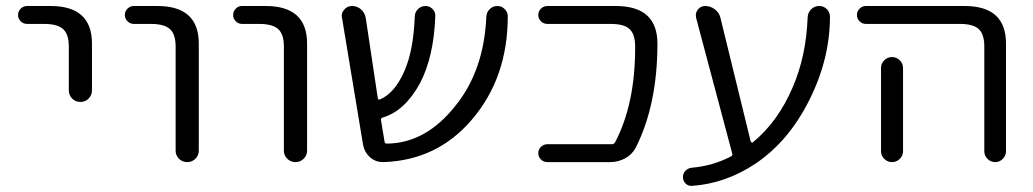

<svg xmlns="http://www.w3.org/2000/svg" viewBox="-20 -562 3437 639"><path d="M70.3 -482.4Q57.6 -482.4 48.8 -491.2Q40 -500 40 -512.2Q40 -524.4 48.8 -533.2Q57.6 -542 70.3 -542H148.4Q286.1 -542 286.1 -417V-261.7Q286.1 -245.1 274.9 -233.9Q263.7 -222.7 247.6 -222.7Q231.4 -222.7 220.2 -233.9Q209 -245.1 209 -261.7V-407.2Q209 -448.2 189.9 -465.3Q170.9 -482.4 127 -482.4Z M424.8 -482.4Q413.1 -482.4 404.3 -491.2Q395.5 -500 395.5 -512.2Q395.5 -524.4 404.3 -533.2Q413.1 -542 424.8 -542H503.9Q641.6 -542 641.6 -417V-60.5Q641.6 -44.9 630.4 -33.7Q619.1 -22.5 603 -22.5Q586.9 -22.5 575.7 -33.7Q564.5 -44.9 564.5 -60.5V-407.2Q564.5 -448.2 545.4 -465.3Q526.4 -482.4 482.4 -482.4Z M785.2 -482.4Q773.4 -482.4 764.6 -491.2Q755.9 -500 755.9 -512.2Q755.9 -524.4 764.6 -533.2Q773.4 -542 785.2 -542H864.3Q1002 -542 1002 -417V-60.5Q1002 -44.9 990.7 -33.7Q979.5 -22.5 963.4 -22.5Q947.3 -22.5 936 -33.7Q924.8 -44.9 924.8 -60.5V-407.2Q924.8 -448.2 905.8 -465.3Q886.7 -482.4 842.8 -482.4Z M1660.2 -531.2Q1669.9 -521.5 1669.9 -507.8Q1669.9 -302.7 1549.8 -163.1Q1434.6 -28.3 1255.9 -22.5Q1254.9 -22.5 1253.9 -22.5Q1230.5 -22.5 1211.9 -38.1Q1193.4 -54.7 1188.5 -79.1L1118.2 -502.9Q1117.2 -505.9 1117.2 -508.8Q1117.2 -520.5 1126 -530.3Q1135.7 -542 1151.4 -542Q1168.9 -542 1181.6 -530.8Q1194.3 -519.5 1197.3 -502L1237.3 -235.4Q1238.3 -228.5 1245.1 -231.4Q1293.9 -252 1326.2 -326.2Q1356.4 -395.5 1360.4 -507.8Q1361.3 -522.5 1371.6 -532.2Q1381.8 -542 1396 -542Q1410.2 -542 1419.9 -531.7Q1429.7 -521.5 1428.7 -507.8Q1423.8 -373 1377.9 -285.2Q1327.1 -192.4 1253.9 -170.9Q1247.1 -168.9 1248 -162.1L1259.8 -90.8Q1260.7 -84 1268.6 -84Q1399.4 -85.9 1498 -212.9Q1590.8 -329.1 1598.6 -506.8Q1599.6 -521.5 1609.9 -531.7Q1620.1 -542 1635.3 -542Q1650.4 -542 1660.2 -531.2Z M2029.3 -542Q2168 -542 2168 -417Q2168 -214.8 2096.7 -72.3Q2085 -48.8 2061.5 -35.6Q2038.1 -22.5 2010.7 -22.5H1801.8Q1789.1 -22.5 1780.3 -31.2Q1771.5 -40 1771.5 -52.2Q1771.5 -64.5 1780.3 -73.2Q1789.1 -82 1801.8 -82H2016.6Q2023.4 -82 2027.3 -88.9Q2093.8 -215.8 2093.8 -402.3Q2093.8 -404.3 2093.8 -407.2Q2093.8 -448.2 2075.2 -465.3Q2056.6 -482.4 2012.7 -482.4H1801.8Q1789.1 -482.4 1780.3 -491.2Q1771.5 -500 1771.5 -512.2Q1771.5 -524.4 1780.3 -533.2Q1789.1 -542 1801.8 -542Z M2478.5 -90.8Q2479.5 -88.9 2481.9 -87.9Q2484.4 -86.9 2486.3 -88.9Q2569.3 -157.2 2618.2 -271.5Q2663.1 -375 2668 -504.9Q2668.9 -520.5 2679.7 -531.2Q2690.4 -542 2706.1 -542Q2721.7 -542 2732.4 -531.2Q2742.2 -520.5 2742.2 -506.8Q2742.2 -366.2 2673.8 -229.5Q2604.5 -90.8 2493.2 -16.6Q2394.5 48.8 2283.2 56.6Q2282.2 56.6 2281.2 56.6Q2269.5 56.6 2261.7 48.8Q2252.9 40 2252.9 27.3Q2252.9 14.6 2261.7 5.9Q2270.5 -2.9 2283.2 -3.9Q2351.6 -9.8 2412.1 -41Q2418.9 -43.9 2417 -50.8L2296.9 -502Q2293 -517.6 2302.2 -529.8Q2311.5 -542 2327.1 -542Q2344.7 -542 2359.4 -530.8Q2374 -519.5 2377.9 -502Z M2985.4 -335.9V-95.7V-58.6Q2985.4 -43.9 2974.6 -33.2Q2963.9 -22.5 2948.7 -22.5Q2933.6 -22.5 2922.9 -33.2Q2912.1 -43.9 2912.1 -58.6V-95.7V-335.9Q2912.1 -350.6 2922.9 -361.3Q2933.6 -372.1 2948.7 -372.1Q2963.9 -372.1 2974.6 -361.3Q2985.4 -350.6 2985.4 -335.9ZM2861.3 -482.4Q2849.6 -482.4 2840.8 -491.2Q2832 -500 2832 -512.2Q2832 -524.4 2840.8 -533.2Q2849.6 -542 2861.3 -542H3190.4Q3328.1 -542 3328.1 -417V-58.6Q3328.1 -43.9 3317.4 -33.2Q3306.6 -22.5 3292 -22.5Q3277.3 -22.5 3266.6 -33.2Q3255.9 -43.9 3255.9 -58.6V-407.2Q3255.9 -448.2 3237.3 -465.3Q3218.8 -482.4 3174.8 -482.4Z"/></svg>

Font: Gen Jyuu Gothic Normal
Style: Regular
Weight: 300
Designer: [Source Han Sans]
Ryoko NISHIZUKA  (kana & ideographs); Paul D. Hunt (Latin, Greek & Cyrillic); Wenlong ZHANG  (bopomofo
Version: Version 1.002.20150607